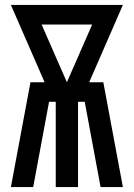

<svg xmlns="http://www.w3.org/2000/svg" viewBox="-20 -755 540 775"><path d="M24 0 103 -423H160L24 -735H476L340 -423H397L476 0H386L322 -344H295V0H205V-344H178L114 0ZM250 -423 352 -656H148Z"/></svg>

Font: Zed Mono Semibold
Style: Regular
Weight: 600
Monospace: yes
Designer: Belleve Invis
Foundry: Belleve Invis
Version: Version 1.0.0; ttfautohint (v1.8.4)